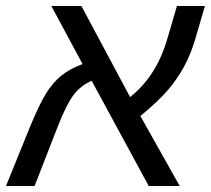

<svg xmlns="http://www.w3.org/2000/svg" viewBox="-38 -619 702 639"><path d="M132.8 -599.1H232.9L395 -295.9Q482.9 -365.7 519 -490.2L550.8 -599.1H644L612.8 -492.2Q597.7 -439.5 574.2 -396.7Q550.8 -354 519.3 -317.6Q487.8 -281.2 429.2 -232.9L560.1 0H457L267.1 -350.1Q230 -334 206.5 -302.7Q183.1 -271.5 153.8 -196.8L77.1 0H-18.1L61 -194.8Q92.3 -271 115 -307.6Q137.7 -344.2 166 -367.2Q194.3 -390.1 236.8 -405.8Z"/></svg>

Font: Liberation Sans
Style: Italic
Weight: 400
Italic angle: -12°
Designer: Steve Matteson
Foundry: Ascender Corporation
Version: Version 2.1.5